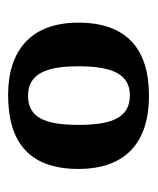

<svg xmlns="http://www.w3.org/2000/svg" viewBox="22 -780 379 462"><g transform="rotate(-90 211.0 -549.5)"><path d="M211 -380C326 -380 387 -436 387 -550C387 -664 320 -719 213 -719C95 -719 35 -664 35 -550C35 -436 99 -380 211 -380ZM212 -426C159 -426 141 -468 141 -550C141 -631 159 -671 211 -671C262 -671 282 -631 282 -550C282 -468 263 -426 212 -426Z"/></g></svg>

Font: Noto Serif Lao SemiBold
Style: Regular
Weight: 600
Designer: Monotype Design Team
Foundry: Monotype Imaging Inc.
Version: Version 2.003